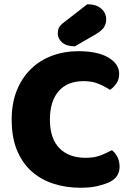

<svg xmlns="http://www.w3.org/2000/svg" viewBox="-20 -866 611 904"><path d="M541 -518Q541 -492 528 -473Q515 -454 498 -443Q472 -460 442.5 -472Q413 -484 374 -484Q297 -484 256 -436.5Q215 -389 215 -303Q215 -214 259.5 -168.5Q304 -123 383 -123Q424 -123 452.5 -134Q481 -145 507 -159Q524 -145 533.5 -125.5Q543 -106 543 -80Q543 -57 531 -38Q519 -19 490 -6Q472 2 439 10Q406 18 359 18Q291 18 232 -1Q173 -20 129 -59Q85 -98 60 -158.5Q35 -219 35 -303Q35 -381 59.5 -441Q84 -501 126.5 -542Q169 -583 226 -604Q283 -625 348 -625Q440 -625 490.5 -595Q541 -565 541 -518ZM391 -846Q433 -846 456.5 -825.5Q480 -805 480 -775Q480 -755 470.5 -739Q461 -723 433 -706L333 -648Q293 -648 272.5 -666Q252 -684 252 -708Q252 -720 255.5 -731Q259 -742 275 -756Z"/></svg>

Font: Baloo Paaji 2 ExtraBold
Style: Regular
Weight: 800
Designer: Shuchita Grover, Noopur Datye and Ek Type
Foundry: Ek Type
Version: Version 1.640;hotconv 1.0.111;makeotfexe 2.5.65597; ttfautoh